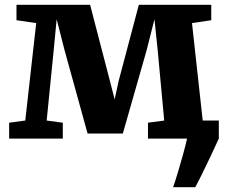

<svg xmlns="http://www.w3.org/2000/svg" viewBox="-20 -576 950 798"><path d="M18 0V-66L85 -75L130.5 -480L48.5 -492V-556H354.5L437 -239L456.5 -163L473 -239L557 -556H858V-492L778 -480L822.5 -75H889.5V0Q873.5 35.5 854.5 75.2Q835.5 115 818.8 149Q802 183 791.5 202H699.5Q707.5 179.5 718.8 142.2Q730 105 740.8 66Q751.5 27 757.5 0H595V-66L662.5 -75L635.5 -366L622 -496L589.5 -367.5L490.5 -21H344L247.5 -370.5L215.5 -496L203.5 -370.5L174 -75L241 -66V0Z"/></svg>

Font: Merriweather Black
Style: Regular
Weight: 900
Designer: Eben Sorkin
Foundry: Eben Sorkin
Version: Version 2.200;gftools[0.9.31]